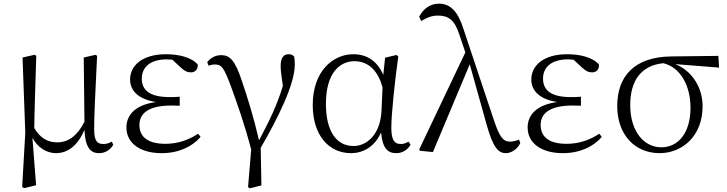

<svg xmlns="http://www.w3.org/2000/svg" viewBox="-20 -822 3966 1048"><path d="M285 14C353 14 406 -31 441 -113C445 -24 470 14 520 14C557 14 583 -6 598 -31L591 -49C577 -42 564 -36 545 -36C511 -36 494 -51 494 -117C494 -198 499 -288 510 -517L502 -523L437 -508L441 -157C402 -81 353 -45 293 -45C244 -45 201 -65 167 -123C168 -219 172 -317 178 -517L169 -523L103 -508L118 -98L101 198L112 205L177 189L157 -70C185 -16 236 14 285 14Z M862 14C956 14 1030 -22 1075 -75L1061 -92C1009 -57 948 -37 883 -37C788 -37 741 -74 741 -140C741 -197 782 -246 916 -246C927 -246 936 -246 961 -245V-294C937 -292 922 -292 906 -292C794 -292 754 -332 754 -393C754 -456 801 -498 891 -498L921 -496L965 -455C989 -433 1002 -427 1023 -427C1045 -427 1062 -444 1059 -470C1025 -510 954 -526 886 -526C754 -526 690 -462 690 -388C690 -328 734 -280 832 -265C718 -250 670 -194 670 -126C670 -40 746 14 862 14Z M1334 199 1343 206 1407 190 1403 -15C1497 -177 1589 -362 1589 -469C1589 -486 1588 -499 1586 -513C1578 -521 1571 -526 1555 -526C1528 -526 1512 -507 1512 -462C1512 -437 1515 -414 1524 -353C1491 -245 1452 -166 1394 -56C1362 -193 1328 -298 1302 -375C1263 -496 1233 -521 1187 -521C1155 -521 1130 -506 1111 -483L1119 -463C1130 -468 1141 -470 1153 -470C1190 -470 1202 -453 1239 -355C1271 -266 1312 -155 1351 -6Z M1896 14C1959 14 2024 -18 2060 -99C2068 -15 2094 14 2143 14C2178 14 2205 -5 2221 -32L2210 -49C2196 -41 2185 -36 2167 -36C2134 -36 2116 -56 2116 -125C2116 -199 2135 -379 2154 -514L2144 -522L2082 -507L2072 -413C2038 -492 1980 -526 1908 -526C1798 -526 1687 -434 1687 -249C1687 -82 1776 14 1896 14ZM2068 -345 2062 -210C2053 -80 1976 -25 1910 -25C1816 -25 1759 -106 1759 -255C1759 -422 1833 -488 1915 -488C1977 -488 2039 -452 2068 -345Z M2742 14C2772 14 2806 -10 2820 -41L2813 -60C2795 -52 2775 -49 2763 -49C2728 -49 2707 -72 2676 -166L2510 -663C2479 -762 2437 -802 2376 -802C2329 -802 2292 -776 2268 -731L2279 -707C2306 -724 2335 -737 2370 -737C2427 -737 2461 -714 2487 -634L2520 -536L2268 -6L2272 1L2343 8L2544 -471L2637 -139C2673 -9 2704 14 2742 14Z M3052 14C3146 14 3220 -22 3265 -75L3251 -92C3199 -57 3138 -37 3073 -37C2978 -37 2931 -74 2931 -140C2931 -197 2972 -246 3106 -246C3117 -246 3126 -246 3151 -245V-294C3127 -292 3112 -292 3096 -292C2984 -292 2944 -332 2944 -393C2944 -456 2991 -498 3081 -498L3111 -496L3155 -455C3179 -433 3192 -427 3213 -427C3235 -427 3252 -444 3249 -470C3215 -510 3144 -526 3076 -526C2944 -526 2880 -462 2880 -388C2880 -328 2924 -280 3022 -265C2908 -250 2860 -194 2860 -126C2860 -40 2936 14 3052 14Z M3580 14C3705 14 3815 -80 3815 -242C3815 -346 3756 -436 3666 -472L3905 -453L3901 -517L3645 -514C3444 -512 3349 -407 3349 -243C3349 -84 3448 14 3580 14ZM3601 -477C3698 -453 3749 -349 3749 -234C3749 -95 3681 -18 3590 -18C3495 -18 3420 -104 3420 -249C3420 -380 3478 -465 3601 -477Z"/></svg>

Font: Source Han Serif CN Light
Style: Regular
Weight: 300
Designer: Ryoko NISHIZUKA 西塚涼子 (kana & ideographs); Frank Grießhammer (Latin, Greek & Cyrillic); Wenlong ZHANG 张文龙 (bopomofo); San
Foundry: Adobe
Version: Version 2.003;hotconv 1.1.1;makeotfexe 2.6.0